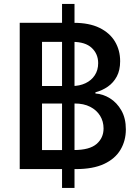

<svg xmlns="http://www.w3.org/2000/svg" viewBox="-20 -841 694 955"><path d="M288.6 93.8V-821.3H350.6V93.8ZM78.1 0V-727.5H347.2Q423.8 -727.5 475.1 -702.4Q526.4 -677.2 552 -634Q577.6 -590.8 577.6 -536.6Q577.6 -491.7 561 -460.7Q544.4 -429.7 516.8 -410.4Q489.3 -391.1 454.6 -381.8V-376Q492.2 -373.5 526.9 -352.1Q561.5 -330.6 583.7 -291.7Q606 -252.9 606 -197.3Q606 -141.1 579.3 -96.2Q552.7 -51.3 497.8 -25.6Q442.9 0 357.9 0ZM189 -94.7H347.2Q425.3 -94.7 460.2 -124.8Q495.1 -154.8 495.1 -202.1Q495.1 -237.3 477.8 -265.4Q460.4 -293.5 428.5 -309.8Q396.5 -326.2 352.1 -326.2H189ZM189 -413.1H337.9Q375.5 -413.1 405 -427Q434.6 -440.9 451.4 -466.6Q468.3 -492.2 468.3 -526.9Q468.3 -572.8 436.3 -602.8Q404.3 -632.8 340.3 -632.8H189Z"/></svg>

Font: Inter 17pt Medium
Style: Regular
Weight: 500
Version: Version 4.001;git-66647c0bb